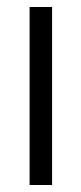

<svg xmlns="http://www.w3.org/2000/svg" viewBox="-20 -530 233 550"><path d="M64.8 0V-510H129.2V0Z"/></svg>

Font: Saira Thin Condensed
Style: Regular
Weight: 100
Width: 3
Version: Version 1.101